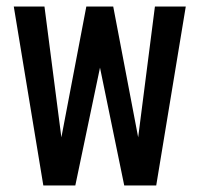

<svg xmlns="http://www.w3.org/2000/svg" viewBox="-20 -565 608 585"><path d="M112 0 22 -545H115.5L172.5 -104L159 -104.5L243 -545H325L409 -104.5L395.5 -104L452 -545H546L456 0H358.5L276 -401H293.5L209.5 0Z"/></svg>

Font: Mohave Light Medium
Style: Regular
Weight: 500
Version: Version 2.003